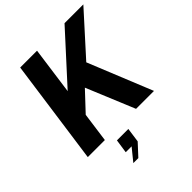

<svg xmlns="http://www.w3.org/2000/svg" viewBox="-261 -868 1249 1249"><g transform="rotate(-45 363.5 -243.0)"><path d="M654 0 474 -443 727 -723H554L256 -396L301 -723H146L45 0H202L230 -204L351 -333L489 0ZM227 237H273L347 157L361 57H256L242 152H296Z"/></g></svg>

Font: United Sans
Style: Bold Italic
Weight: 700
Italic angle: -8°
Designer: Pablo Impallari, Rodrigo Fuenzalida (Modified by Dan O. Williams)
Version: Version 1.000;PS 001.000;hotconv 1.0.88;makeotf.lib2.5.64775